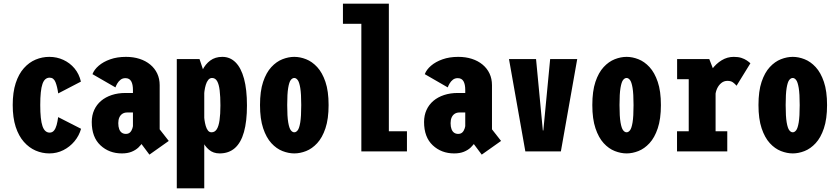

<svg xmlns="http://www.w3.org/2000/svg" viewBox="-20 -820 4540 1040"><path d="M419.1 -122.4Q408.4 -84.6 383.3 -54.5Q358.2 -24.4 323.1 -6.7Q288.1 11 247.3 11Q208.6 11 173.1 -4.3Q137.6 -19.6 109.4 -51.5Q81.2 -83.4 65 -132.9Q48.9 -182.5 48.9 -251Q48.9 -320.1 65 -369.6Q81.2 -419.2 109.4 -450.8Q137.6 -482.4 173.1 -497.2Q208.6 -512 247.3 -512Q287.6 -512 323.1 -495.7Q358.6 -479.4 383.7 -449.5Q408.7 -419.5 418.3 -378L295.3 -314Q290.1 -351.5 280.4 -375.4Q270.6 -399.3 249 -399.3Q235.9 -399.3 226.1 -391.2Q216.3 -383.1 210.1 -365.4Q203.9 -347.7 201 -319.5Q198 -291.2 198 -251Q198 -211.3 201 -183.1Q203.9 -154.9 210.1 -136.9Q216.3 -118.9 226.1 -110.3Q235.9 -101.7 249 -101.7Q263.5 -101.7 272.5 -112.8Q281.6 -123.9 286.8 -143Q291.9 -162.1 295 -185.7Z M789.4 17.6 714.4 -82.6 800 -176.8 894.1 -56.6ZM703.1 -158.1 769.3 -83.4Q764.2 -68.4 754.5 -51.9Q744.9 -35.4 729.8 -21.1Q714.7 -6.8 692.6 2.1Q670.5 11 640.1 11Q571 11 524 -33Q477 -77 477 -159.1Q477 -195.3 490.2 -224.2Q503.4 -253.2 527.5 -273.7Q551.6 -294.1 585.4 -305.3Q619.1 -316.4 660.1 -316.4H714.6V-210.7H668.9Q653.9 -210.7 643.1 -203.8Q632.4 -196.9 626.5 -184Q620.7 -171 620.7 -153.1Q620.7 -133.7 625.6 -120.8Q630.4 -107.8 639.7 -101.2Q649 -94.7 661.9 -94.7Q675.9 -94.7 684.4 -102.9Q692.9 -111.1 697.4 -125.4Q701.9 -139.7 703.1 -158.1ZM662.3 -512Q702.7 -512 736 -501.2Q769.2 -490.5 793.8 -470.2Q818.3 -449.9 831.6 -421.8Q844.9 -393.6 844.9 -358.7V-83.9L700.1 -108.3V-333.6Q700.1 -347.6 697.8 -359.4Q695.5 -371.1 690.8 -379.5Q686.1 -387.9 678.3 -392.3Q670.6 -396.7 659.3 -396.7Q643.9 -396.7 633.1 -388.2Q622.4 -379.7 615.6 -368.2Q608.8 -356.7 605.3 -346.6L480.9 -418.3Q489.9 -442.6 514.7 -464Q539.5 -485.4 577.1 -498.7Q614.6 -512 662.3 -512Z M937.6 -500H1060.7L1086.4 -423.6V200H937.6ZM1184.4 -512Q1226.2 -512 1256 -482.2Q1285.9 -452.4 1301.8 -393.8Q1317.7 -335.2 1317.7 -249Q1317.7 -162.8 1301.5 -105Q1285.2 -47.1 1252.4 -18.1Q1219.5 11 1169.6 11Q1135.3 11 1111.8 -9Q1088.2 -28.9 1073.6 -62.1Q1059.1 -95.2 1052.5 -136.2Q1045.9 -177.1 1045.9 -219.1L1084.1 -203.7Q1085.1 -188.1 1087.6 -170.7Q1090 -153.3 1094.4 -138Q1098.9 -122.6 1106.4 -113Q1114 -103.4 1125.7 -103.4Q1143.6 -103.4 1154.1 -119.9Q1164.6 -136.4 1169.2 -168.8Q1173.9 -201.2 1173.9 -249Q1173.9 -296.8 1169.9 -329.9Q1166 -363.1 1156.2 -380.3Q1146.4 -397.6 1128.6 -397.6Q1116.4 -397.6 1108 -387.2Q1099.6 -376.9 1094.8 -360.8Q1089.9 -344.7 1087.5 -326.6Q1085.1 -308.4 1084.1 -292.9L1045.9 -290Q1045.9 -329 1053.2 -368.2Q1060.5 -407.5 1076.4 -440Q1092.4 -472.5 1119 -492.2Q1145.7 -512 1184.4 -512Z M1574.1 11Q1543 11 1510.1 -1.8Q1477.3 -14.6 1449.9 -44.5Q1422.5 -74.3 1405.5 -125Q1388.4 -175.7 1388.4 -251Q1388.4 -326.3 1405.2 -376.5Q1422.1 -426.8 1449.7 -456.6Q1477.3 -486.4 1509.9 -499.2Q1542.6 -512 1574.1 -512Q1605.4 -512 1638 -499.2Q1670.6 -486.4 1698.2 -456.6Q1725.8 -426.8 1742.8 -376.5Q1759.9 -326.3 1759.9 -251Q1759.9 -175.7 1742.8 -125Q1725.8 -74.3 1698.2 -44.5Q1670.6 -14.6 1638 -1.8Q1605.4 11 1574.1 11ZM1574.1 -103.4Q1583.9 -103.4 1592.5 -114.3Q1601.1 -125.1 1606.4 -156.9Q1611.7 -188.6 1611.7 -251Q1611.7 -312.4 1606.4 -343.9Q1601.1 -375.4 1592.5 -386.5Q1583.9 -397.6 1574.1 -397.6Q1563.6 -397.6 1554.9 -386.5Q1546.3 -375.4 1541 -343.9Q1535.7 -312.4 1535.7 -251Q1535.7 -188.6 1541.2 -156.9Q1546.7 -125.1 1555.4 -114.3Q1564 -103.4 1574.1 -103.4Z M2086.3 -109.1H2184.3V0H1937.3V-690.9H1837.6V-800H2086.3Z M2589.4 17.6 2514.4 -82.6 2600 -176.8 2694.1 -56.6ZM2503.1 -158.1 2569.3 -83.4Q2564.2 -68.4 2554.5 -51.9Q2544.9 -35.4 2529.8 -21.1Q2514.7 -6.8 2492.6 2.1Q2470.5 11 2440.1 11Q2371 11 2324 -33Q2277 -77 2277 -159.1Q2277 -195.3 2290.2 -224.2Q2303.4 -253.2 2327.5 -273.7Q2351.6 -294.1 2385.4 -305.3Q2419.1 -316.4 2460.1 -316.4H2514.6V-210.7H2468.9Q2453.9 -210.7 2443.1 -203.8Q2432.4 -196.9 2426.5 -184Q2420.7 -171 2420.7 -153.1Q2420.7 -133.7 2425.6 -120.8Q2430.4 -107.8 2439.7 -101.2Q2449 -94.7 2461.9 -94.7Q2475.9 -94.7 2484.4 -102.9Q2492.9 -111.1 2497.4 -125.4Q2501.9 -139.7 2503.1 -158.1ZM2462.3 -512Q2502.7 -512 2536 -501.2Q2569.2 -490.5 2593.8 -470.2Q2618.3 -449.9 2631.6 -421.8Q2644.9 -393.6 2644.9 -358.7V-83.9L2500.1 -108.3V-333.6Q2500.1 -347.6 2497.8 -359.4Q2495.5 -371.1 2490.8 -379.5Q2486.1 -387.9 2478.3 -392.3Q2470.6 -396.7 2459.3 -396.7Q2443.9 -396.7 2433.1 -388.2Q2422.4 -379.7 2415.6 -368.2Q2408.8 -356.7 2405.3 -346.6L2280.9 -418.3Q2289.9 -442.6 2314.7 -464Q2339.5 -485.4 2377.1 -498.7Q2414.6 -512 2462.3 -512Z M2960 -500H3106.6L3018.1 0H2825.6L2737 -500H2883.6L2920.4 -113.4H2923.1Z M3374.1 11Q3343 11 3310.1 -1.8Q3277.3 -14.6 3249.9 -44.5Q3222.5 -74.3 3205.5 -125Q3188.4 -175.7 3188.4 -251Q3188.4 -326.3 3205.2 -376.5Q3222.1 -426.8 3249.7 -456.6Q3277.3 -486.4 3309.9 -499.2Q3342.6 -512 3374.1 -512Q3405.4 -512 3438 -499.2Q3470.6 -486.4 3498.2 -456.6Q3525.8 -426.8 3542.8 -376.5Q3559.9 -326.3 3559.9 -251Q3559.9 -175.7 3542.8 -125Q3525.8 -74.3 3498.2 -44.5Q3470.6 -14.6 3438 -1.8Q3405.4 11 3374.1 11ZM3374.1 -103.4Q3383.9 -103.4 3392.5 -114.3Q3401.1 -125.1 3406.4 -156.9Q3411.7 -188.6 3411.7 -251Q3411.7 -312.4 3406.4 -343.9Q3401.1 -375.4 3392.5 -386.5Q3383.9 -397.6 3374.1 -397.6Q3363.6 -397.6 3354.9 -386.5Q3346.3 -375.4 3341 -343.9Q3335.7 -312.4 3335.7 -251Q3335.7 -188.6 3341.2 -156.9Q3346.7 -125.1 3355.4 -114.3Q3364 -103.4 3374.1 -103.4Z M3787.7 -291.7Q3787.7 -333.7 3800.3 -373.1Q3812.9 -412.6 3835.8 -443.9Q3858.7 -475.1 3889.1 -493.6Q3919.5 -512 3954.6 -512Q3978.6 -512 3995.6 -506.5Q4012.6 -501 4024.5 -493Q4036.4 -485 4044.7 -477.3L3969.7 -355.6Q3961.1 -365.9 3950 -374Q3939 -382 3920 -382Q3901.4 -382 3887.2 -370.4Q3873 -358.9 3864.5 -340.7Q3856.1 -322.5 3854.9 -302.1ZM3856.1 -109.1H3919.4V0H3647.2V-109.1H3710.6V-390.9H3647.7V-500H3821.9L3856.1 -412.1Z M4274.1 11Q4243 11 4210.1 -1.8Q4177.3 -14.6 4149.9 -44.5Q4122.5 -74.3 4105.5 -125Q4088.4 -175.7 4088.4 -251Q4088.4 -326.3 4105.2 -376.5Q4122.1 -426.8 4149.7 -456.6Q4177.3 -486.4 4209.9 -499.2Q4242.6 -512 4274.1 -512Q4305.4 -512 4338 -499.2Q4370.6 -486.4 4398.2 -456.6Q4425.8 -426.8 4442.8 -376.5Q4459.9 -326.3 4459.9 -251Q4459.9 -175.7 4442.8 -125Q4425.8 -74.3 4398.2 -44.5Q4370.6 -14.6 4338 -1.8Q4305.4 11 4274.1 11ZM4274.1 -103.4Q4283.9 -103.4 4292.5 -114.3Q4301.1 -125.1 4306.4 -156.9Q4311.7 -188.6 4311.7 -251Q4311.7 -312.4 4306.4 -343.9Q4301.1 -375.4 4292.5 -386.5Q4283.9 -397.6 4274.1 -397.6Q4263.6 -397.6 4254.9 -386.5Q4246.3 -375.4 4241 -343.9Q4235.7 -312.4 4235.7 -251Q4235.7 -188.6 4241.2 -156.9Q4246.7 -125.1 4255.4 -114.3Q4264 -103.4 4274.1 -103.4Z"/></svg>

Font: League Mono Thin Condensed
Style: Regular
Weight: 100
Width: 1
Designer: Tyler Finck
Foundry: The League of Moveable Type / Tyler Finck
Version: Version 2.300;RELEASE